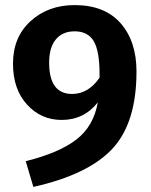

<svg xmlns="http://www.w3.org/2000/svg" viewBox="-20 -707 592 754"><path d="M263 -338Q327 -338 371 -402V-415Q371 -507 348 -545.5Q325 -584 273 -584Q226 -584 199.5 -552.5Q173 -521 173 -461Q173 -338 263 -338ZM273 -687Q391 -687 453.5 -616Q516 -545 516 -426Q516 -224 421 -122.5Q326 -21 111 27L81 -74Q213 -107 280.5 -159.5Q348 -212 364 -305Q310 -236 222 -236Q141 -236 86 -296.5Q31 -357 31 -457Q31 -561 100 -624Q169 -687 273 -687Z"/></svg>

Font: FiraSans
Style: Regular
Weight: 600
Designer: Carrois Corporate & Edenspiekermann AG
Foundry: Carrois Corporate GbR & Edenspiekermann AG
Version: Version 3.106;PS 003.106;hotconv 1.0.70;makeotf.lib2.5.58329